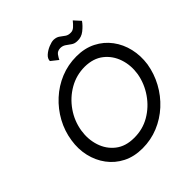

<svg xmlns="http://www.w3.org/2000/svg" viewBox="-234 -1058 1235 1235"><g transform="rotate(-45 383.5 -440.0)"><path d="M333 -809Q333 -831 353.5 -849Q374 -867 401 -878Q428 -889 446 -889Q472 -888 488 -876Q504 -864 519.5 -853Q535 -842 559 -843Q576 -843 591.5 -857Q607 -871 622 -890L662 -846Q644 -820 614.5 -796.5Q585 -773 549 -775Q525 -775 508.5 -787Q492 -799 476 -810Q460 -821 439 -821Q412 -820 399.5 -802Q387 -784 381 -771ZM71 -350Q82 -424 117.5 -489Q153 -554 207.5 -604Q262 -654 330 -682Q398 -710 475 -710Q550 -710 608 -680.5Q666 -651 704 -600Q742 -549 757 -484.5Q772 -420 762 -350Q750 -277 714.5 -211.5Q679 -146 624.5 -96Q570 -46 502 -18Q434 10 358 10Q282 10 224 -19.5Q166 -49 128 -100Q90 -151 75 -215.5Q60 -280 71 -350ZM160 -350Q149 -280 169.5 -217Q190 -154 240 -115Q290 -76 366 -76Q444 -75 508.5 -112.5Q573 -150 616.5 -213Q660 -276 673 -350Q684 -421 663 -483.5Q642 -546 592.5 -585Q543 -624 466 -625Q389 -625 324 -587.5Q259 -550 215.5 -487.5Q172 -425 160 -350Z"/></g></svg>

Font: Jost*
Style: Italic
Weight: 400
Italic angle: -10°
Version: Version 3.7